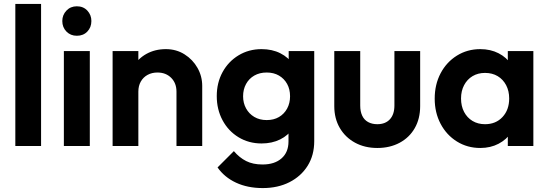

<svg xmlns="http://www.w3.org/2000/svg" viewBox="-20 -743 2792 977"><path d="M58 0V-723H189V0Z M305 0V-483H437V0ZM371 -561Q339 -561 318 -582.5Q297 -604 297 -636Q297 -667 318 -689Q339 -711 371 -711Q404 -711 424.5 -689Q445 -667 445 -636Q445 -604 424.5 -582.5Q404 -561 371 -561Z M878 0V-277Q878 -320 851 -347Q824 -374 781 -374Q753 -374 731 -362Q709 -350 696.5 -328Q684 -306 684 -277L633 -303Q633 -360 657.5 -402.5Q682 -445 725.5 -469Q769 -493 824 -493Q877 -493 919 -466.5Q961 -440 985 -397.5Q1009 -355 1009 -306V0ZM553 0V-483H684V0Z M1317 214Q1240 214 1181 186.5Q1122 159 1087 109L1170 26Q1198 59 1232.5 76.5Q1267 94 1316 94Q1377 94 1412.5 63Q1448 32 1448 -23V-144L1470 -250L1449 -356V-483H1579V-25Q1579 47 1545.5 100.5Q1512 154 1453 184Q1394 214 1317 214ZM1311 -13Q1246 -13 1194 -44.5Q1142 -76 1112.5 -131Q1083 -186 1083 -254Q1083 -322 1112.5 -376Q1142 -430 1194 -461.5Q1246 -493 1311 -493Q1365 -493 1406.5 -472Q1448 -451 1472 -414.5Q1496 -378 1498 -329V-177Q1496 -129 1471.5 -91.5Q1447 -54 1405.5 -33.5Q1364 -13 1311 -13ZM1337 -132Q1373 -132 1399.5 -147.5Q1426 -163 1441 -190.5Q1456 -218 1456 -253Q1456 -289 1441 -316Q1426 -343 1399.5 -358.5Q1373 -374 1337 -374Q1301 -374 1274 -358.5Q1247 -343 1232 -315.5Q1217 -288 1217 -253Q1217 -219 1232 -191.5Q1247 -164 1274 -148Q1301 -132 1337 -132Z M1900 10Q1836 10 1786.5 -17Q1737 -44 1709 -92Q1681 -140 1681 -203V-483H1813V-206Q1813 -176 1823 -154.5Q1833 -133 1853 -122Q1873 -111 1900 -111Q1941 -111 1964 -136Q1987 -161 1987 -206V-483H2118V-203Q2118 -139 2090.5 -91Q2063 -43 2013.5 -16.5Q1964 10 1900 10Z M2424 10Q2358 10 2305 -23Q2252 -56 2222 -113Q2192 -170 2192 -241Q2192 -313 2222 -370Q2252 -427 2305 -460Q2358 -493 2424 -493Q2476 -493 2517 -472Q2558 -451 2582.5 -413.5Q2607 -376 2609 -329V-155Q2607 -107 2582.5 -70Q2558 -33 2517 -11.5Q2476 10 2424 10ZM2448 -111Q2503 -111 2537 -147.5Q2571 -184 2571 -242Q2571 -280 2555.5 -309.5Q2540 -339 2512.5 -355.5Q2485 -372 2448 -372Q2412 -372 2384.5 -355.5Q2357 -339 2341.5 -309.5Q2326 -280 2326 -242Q2326 -203 2341.5 -173.5Q2357 -144 2384.5 -127.5Q2412 -111 2448 -111ZM2564 0V-130L2585 -248L2564 -364V-483H2694V0Z"/></svg>

Font: Outfit SemiBold
Style: Regular
Weight: 600
Designer: Rodrigo Fuenzalida
Foundry: fragTYPE
Version: Version 1.100;gftools[0.9.27]